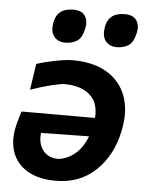

<svg xmlns="http://www.w3.org/2000/svg" viewBox="-53 -770 633 826"><g transform="rotate(5 263.5 -357.0)"><path d="M219 13Q143 13 95 -16Q47 -45 30 -96Q13 -147 29.5 -213Q37.5 -244 46.5 -271H363.5Q369 -336.5 330 -370.5Q291 -404.5 221 -404.5Q204.5 -404.5 163.5 -394.5Q122.5 -384.5 74.5 -367.5L91.5 -480.5Q128.5 -492.5 173.5 -501.2Q218.5 -510 247.5 -510Q335 -510 394 -475.2Q453 -440.5 476.8 -376.5Q500.5 -312.5 482.5 -225.5Q460 -117.5 390.8 -52.2Q321.5 13 219 13ZM217 -81.5Q255.5 -83.5 290.2 -110.5Q325 -137.5 345 -190L138 -186.5Q132.5 -143.5 153.2 -113.8Q174 -84 217 -81.5ZM430 -582.5Q397.5 -582.5 380.8 -604.8Q364 -627 373 -670.5Q385.5 -727 452.5 -727Q489 -727 503.2 -705.8Q517.5 -684.5 511.5 -654.5Q503 -611.5 481.8 -597Q460.5 -582.5 430 -582.5ZM208 -582.5Q175.5 -582.5 158.2 -604.8Q141 -627 151 -670.5Q163 -727 230.5 -727Q266.5 -727 280.8 -705.8Q295 -684.5 289 -654.5Q281 -611.5 259.8 -597Q238.5 -582.5 208 -582.5Z"/></g></svg>

Font: Commissioner Loud SemiBold
Style: Italic
Weight: 600
Italic angle: -12°
Designer: Kostas Bartsokas
Foundry: Kostas Bartsokas
Version: Version 1.000; ttfautohint (v1.8.3)